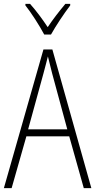

<svg xmlns="http://www.w3.org/2000/svg" viewBox="-20 -970 491 990"><path d="M208 -792H243C268 -837 310 -900 342 -942V-950H317C283 -909 254 -872 226 -830C199 -871 164 -918 135 -950H111V-942C140 -906 183 -839 208 -792ZM412 0H451L250 -715H204L0 0H40L116 -267H337ZM249 -591 327 -303H125L204 -591C212 -623 220 -649 227 -679C234 -649 242 -621 249 -591Z"/></svg>

Font: Noto Sans Sinhala UI Condensed ExtraLight
Style: Regular
Weight: 200
Width: 3
Designer: Jelle Bosma - Monotype Design Team
Foundry: Monotype Imaging Inc.
Version: Version 2.006